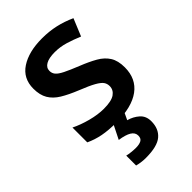

<svg xmlns="http://www.w3.org/2000/svg" viewBox="-237 -637 962 962"><g transform="rotate(-45 244.5 -156.0)"><path d="M448 -156Q448 -75 390 -32.5Q332 10 223 10Q167 10 126 2Q85 -6 49 -23V-128Q87 -109 136 -96Q185 -83 227 -83Q281 -83 304.5 -99.5Q328 -116 328 -143Q328 -160 319 -173Q310 -186 283.5 -201Q257 -216 204 -237Q152 -258 117.5 -279Q83 -300 65.5 -329.5Q48 -359 48 -404Q48 -477 105.5 -514.5Q163 -552 257 -552Q307 -552 351.5 -542Q396 -532 440 -512L402 -420Q364 -436 327.5 -447Q291 -458 253 -458Q212 -458 190 -445.5Q168 -433 168 -410Q168 -393 178.5 -380.5Q189 -368 216 -354.5Q243 -341 293 -321Q341 -302 376 -282Q411 -262 429.5 -232.5Q448 -203 448 -156ZM351 129Q351 182 317 211Q283 240 202 240Q183 240 167 237.5Q151 235 140 232V162Q151 165 169.5 167Q188 169 202 169Q226 169 240 161.5Q254 154 254 134Q254 112 232.5 99Q211 86 169 80L209 0H288L269 40Q302 49 326.5 70.5Q351 92 351 129Z"/></g></svg>

Font: Noto Sans New Tai Lue SemiBold
Style: Regular
Weight: 600
Version: Version 2.003